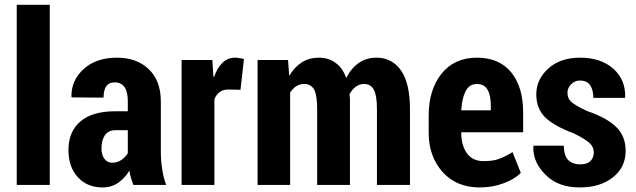

<svg xmlns="http://www.w3.org/2000/svg" viewBox="-20 -782 2690 812"><path d="M190.4 0Q155.3 0 50.8 0Q50.8 -119.1 50.8 -476.6Q50.8 -547.9 50.8 -761.7Q85.9 -761.7 190.4 -761.7Q190.4 -571.3 190.4 0Z M543.9 0Q539.1 -12.7 534.2 -28.3Q529.3 -43.9 527.3 -60.5Q507.8 -28.3 479.5 -8.8Q451.2 10.7 414.1 10.7Q348.6 10.7 309.6 -32.2Q269.5 -75.2 269.5 -147.5Q269.5 -225.6 320.3 -268.6Q370.1 -311.5 468.8 -311.5Q486.3 -311.5 520.5 -311.5Q520.5 -322.3 520.5 -354.5Q520.5 -392.6 506.8 -413.1Q493.2 -433.6 464.8 -433.6Q441.4 -433.6 429.7 -418Q418 -401.4 418 -369.1Q374 -369.1 284.2 -370.1Q284.2 -370.1 282.2 -372.1Q280.3 -441.4 334 -490.2Q386.7 -538.1 474.6 -538.1Q557.6 -538.1 608.4 -490.2Q660.2 -441.4 660.2 -352.5Q660.2 -281.2 660.2 -139.6Q660.2 -100.6 666 -66.4Q670.9 -32.2 682.6 0Q636.7 0 543.9 0ZM454.1 -93.8Q475.6 -93.8 493.2 -105.5Q510.7 -117.2 520.5 -133.8Q520.5 -167 520.5 -231.4Q507.8 -231.4 468.8 -231.4Q437.5 -231.4 422.9 -209Q409.2 -187.5 409.2 -153.3Q409.2 -127.9 420.9 -111.3Q433.6 -93.8 454.1 -93.8Z M997.1 -402.3Q984.4 -402.3 945.3 -403.3Q922.9 -403.3 909.2 -392.6Q894.5 -381.8 886.7 -362.3Q886.7 -241.2 886.7 0Q852.5 0 748 0Q748 -83 748 -331.1Q748 -379.9 748 -528.3Q780.3 -528.3 877.9 -528.3Q878.9 -510.7 882.8 -457Q883.8 -457 885.7 -457Q898.4 -495.1 920.9 -516.6Q943.4 -538.1 973.6 -538.1Q983.4 -538.1 993.2 -536.1Q1003.9 -535.2 1011.7 -532.2Q1006.8 -488.3 997.1 -402.3Z M1198.2 -528.3Q1199.2 -511.7 1203.1 -460.9Q1224.6 -498 1256.8 -518.6Q1288.1 -538.1 1329.1 -538.1Q1369.1 -538.1 1398.4 -516.6Q1428.7 -496.1 1444.3 -452.1Q1464.8 -493.2 1497.1 -515.6Q1529.3 -538.1 1572.3 -538.1Q1637.7 -538.1 1675.8 -484.4Q1713.9 -429.7 1713.9 -319.3Q1713.9 -212.9 1713.9 0Q1678.7 0 1574.2 0Q1574.2 -80.1 1574.2 -319.3Q1574.2 -379.9 1560.5 -403.3Q1547.9 -426.8 1519.5 -426.8Q1500 -426.8 1484.4 -415Q1468.8 -403.3 1458 -382.8Q1459 -374 1460 -364.3Q1460 -355.5 1460 -345.7Q1460 -230.5 1460 0Q1425.8 0 1321.3 0Q1321.3 -80.1 1321.3 -319.3Q1321.3 -379.9 1308.6 -403.3Q1294.9 -426.8 1266.6 -426.8Q1247.1 -426.8 1232.4 -417Q1217.8 -407.2 1207 -390.6Q1207 -260.7 1207 0Q1172.9 0 1069.3 0Q1069.3 -83 1069.3 -331.1Q1069.3 -379.9 1069.3 -528.3Q1101.6 -528.3 1198.2 -528.3Z M2008.8 10.7Q1910.2 10.7 1851.6 -54.7Q1793 -121.1 1793 -219.7Q1793 -232.4 1793 -256.8Q1793 -266.6 1793 -293.9Q1793 -401.4 1846.7 -469.7Q1901.4 -538.1 1997.1 -538.1Q2090.8 -538.1 2141.6 -476.6Q2192.4 -414.1 2192.4 -307.6Q2192.4 -279.3 2192.4 -222.7Q2127 -222.7 1930.7 -222.7Q1930.7 -221.7 1930.7 -219.7Q1930.7 -168 1954.1 -134.8Q1977.5 -100.6 2025.4 -100.6Q2064.5 -100.6 2088.9 -109.4Q2114.3 -118.2 2147.5 -138.7Q2159.2 -109.4 2182.6 -50.8Q2155.3 -23.4 2109.4 -6.8Q2063.5 10.7 2008.8 10.7ZM1997.1 -426.8Q1964.8 -426.8 1949.2 -396.5Q1933.6 -366.2 1930.7 -315.4Q1972.7 -315.4 2055.7 -315.4Q2055.7 -320.3 2055.7 -335Q2055.7 -378.9 2042 -402.3Q2028.3 -426.8 1997.1 -426.8Z M2491.2 -137.7Q2491.2 -160.2 2473.6 -176.8Q2456.1 -193.4 2407.2 -217.8Q2327.1 -247.1 2287.1 -284.2Q2248 -322.3 2248 -382.8Q2248 -446.3 2298.8 -492.2Q2349.6 -538.1 2433.6 -538.1Q2521.5 -538.1 2574.2 -491.2Q2626 -444.3 2624 -371.1Q2623 -370.1 2623 -368.2Q2588.9 -368.2 2489.3 -368.2Q2489.3 -402.3 2475.6 -421.9Q2461.9 -441.4 2432.6 -441.4Q2411.1 -441.4 2395.5 -425.8Q2379.9 -410.2 2379.9 -389.6Q2379.9 -366.2 2395.5 -351.6Q2411.1 -336.9 2462.9 -312.5Q2545.9 -284.2 2585.9 -245.1Q2626 -206.1 2626 -143.6Q2626 -75.2 2572.3 -32.2Q2518.6 10.7 2431.6 10.7Q2339.8 10.7 2287.1 -43Q2235.4 -93.8 2235.4 -157.2Q2235.4 -160.2 2236.3 -163.1Q2236.3 -164.1 2236.3 -166Q2268.6 -166 2364.3 -166Q2365.2 -124 2382.8 -105.5Q2401.4 -86.9 2434.6 -86.9Q2462.9 -86.9 2476.6 -100.6Q2491.2 -114.3 2491.2 -137.7Z"/></svg>

Font: Noto Sans Hebrew DECATHLON 
Style: Bold
Weight: 400
Designer: Monotype Design Team
Version: Version 2.000;GOOG;noto-fonts:20170220:a8a215d2e889